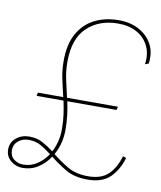

<svg xmlns="http://www.w3.org/2000/svg" viewBox="-81 -781 713 850"><g transform="rotate(10 275.0 -356.5)"><path d="M84 -323 87 -338H201Q192 -377 183.5 -414.5Q175 -452 175 -497Q175 -571 202 -619.5Q229 -668 276.5 -692Q324 -716 385 -716Q438 -716 477 -694.5Q516 -673 535.5 -636Q555 -599 548 -550L532 -544Q539 -590 522 -625.5Q505 -661 469.5 -681Q434 -701 385 -701Q300 -701 246 -650.5Q192 -600 192 -496Q192 -453 200.5 -415.5Q209 -378 218 -338H447L443 -323H222Q228 -295 232 -264Q236 -233 236 -196Q236 -135 207 -83Q239 -57 276.5 -34.5Q314 -12 370 -12Q429 -12 460.5 -42.5Q492 -73 507 -126L522 -121Q507 -68 472 -32.5Q437 3 370 3Q310 3 270.5 -20.5Q231 -44 199 -70Q178 -38 147 -18Q116 2 78 2Q47 2 24 -17.5Q1 -37 1 -68Q1 -100 25.5 -120Q50 -140 84 -140Q118 -140 144 -126Q170 -112 195 -93Q220 -141 220 -196Q220 -233 215.5 -264Q211 -295 205 -323ZM18 -68Q18 -41 36 -27Q54 -13 78 -13Q112 -13 140 -31.5Q168 -50 187 -79Q163 -98 139 -111.5Q115 -125 84 -125Q56 -125 37 -109Q18 -93 18 -68Z"/></g></svg>

Font: Prodigy Sans Thin
Style: Italic
Weight: 100
Italic angle: -13°
Designer: Wei Huang
Foundry: Wei Huang
Version: Version 1.003; ttfautohint (v1.8.3)